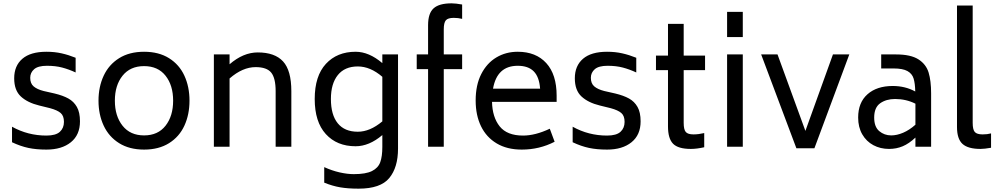

<svg xmlns="http://www.w3.org/2000/svg" viewBox="-20 -879 5981 1150"><path d="M52 -27V-120Q147 -67 258 -67Q314 -67 338.5 -89.5Q363 -112 363 -149Q363 -185 343.5 -202Q324 -219 280 -231L215 -247Q145 -264 105 -301Q65 -338 65 -410Q65 -485 114 -527Q163 -569 258 -569Q307 -569 349 -559.5Q391 -550 433 -533V-445Q392 -464 352 -474.5Q312 -485 261 -485Q208 -485 184.5 -464.5Q161 -444 161 -413Q161 -379 181.5 -361.5Q202 -344 241 -334L307 -319Q357 -307 389.5 -289Q422 -271 440.5 -238.5Q459 -206 459 -152Q459 -71 404.5 -27Q350 17 258 17Q197 17 150 7Q103 -3 52 -27Z M570 -276Q570 -359 601 -425.5Q632 -492 693.5 -530.5Q755 -569 843 -569Q931 -569 992.5 -530.5Q1054 -492 1084.5 -425.5Q1115 -359 1115 -276Q1115 -193 1084.5 -126.5Q1054 -60 992.5 -21.5Q931 17 843 17Q755 17 693.5 -21.5Q632 -60 601 -126.5Q570 -193 570 -276ZM1017 -276Q1017 -368 971.5 -425.5Q926 -483 843 -483Q760 -483 714 -425.5Q668 -368 668 -276Q668 -184 714 -126Q760 -68 843 -68Q926 -68 971.5 -126Q1017 -184 1017 -276Z M1725 -333V0H1631V-333Q1631 -411 1604.5 -444Q1578 -477 1511 -477Q1433 -477 1355 -409V0H1261V-553H1355V-494Q1437 -565 1524 -565Q1626 -565 1675.5 -511Q1725 -457 1725 -333Z M2364 -553V11Q2364 124 2311.5 187.5Q2259 251 2128 251Q2064 251 2017.5 243Q1971 235 1922 215V122Q1968 143 2014 153.5Q2060 164 2099 164Q2171 164 2208 145.5Q2245 127 2257.5 92.5Q2270 58 2270 1V-70Q2191 -3 2110 -3Q1998 -3 1931.5 -76Q1865 -149 1865 -286Q1865 -424 1932 -496.5Q1999 -569 2110 -569Q2190 -569 2270 -501V-553ZM2270 -152V-419Q2198 -481 2123 -481Q2045 -481 2003.5 -429.5Q1962 -378 1962 -286Q1962 -191 2003 -140.5Q2044 -90 2123 -90Q2196 -90 2270 -152Z M2638 -703V-553H2748V-465H2638V0H2544V-465H2476V-553H2544V-728Q2544 -799 2577 -829Q2610 -859 2685 -859Q2709 -859 2748 -852V-766Q2725 -772 2698 -772Q2663 -772 2650.5 -757.5Q2638 -743 2638 -703Z M3113 -67Q3186 -67 3273 -108L3302 -30Q3211 17 3105 17Q3017 17 2955 -20Q2893 -57 2861 -123Q2829 -189 2829 -277Q2829 -370 2862.5 -435.5Q2896 -501 2953 -535Q3010 -569 3081 -569Q3190 -569 3252 -501Q3314 -433 3314 -306V-269H2927Q2929 -177 2973 -122Q3017 -67 3113 -67ZM2933 -348H3215Q3210 -418 3177 -451.5Q3144 -485 3081 -485Q2957 -485 2933 -348Z M3410 -27V-120Q3505 -67 3616 -67Q3672 -67 3696.5 -89.5Q3721 -112 3721 -149Q3721 -185 3701.5 -202Q3682 -219 3638 -231L3573 -247Q3503 -264 3463 -301Q3423 -338 3423 -410Q3423 -485 3472 -527Q3521 -569 3616 -569Q3665 -569 3707 -559.5Q3749 -550 3791 -533V-445Q3750 -464 3710 -474.5Q3670 -485 3619 -485Q3566 -485 3542.5 -464.5Q3519 -444 3519 -413Q3519 -379 3539.5 -361.5Q3560 -344 3599 -334L3665 -319Q3715 -307 3747.5 -289Q3780 -271 3798.5 -238.5Q3817 -206 3817 -152Q3817 -71 3762.5 -27Q3708 17 3616 17Q3555 17 3508 7Q3461 -3 3410 -27Z M4075 -459V-143Q4075 -103 4087.5 -88.5Q4100 -74 4134 -74Q4164 -74 4198 -82V3Q4153 13 4118 13Q4042 13 4011.5 -18Q3981 -49 3981 -122V-459H3909V-546H3981V-736H4075V-546H4203V-459Z M4335 -808H4429V-657H4335ZM4335 -553H4429V0H4335Z M5067 -553 4858 9H4750L4539 -553H4637L4804 -95L4969 -553Z M5557 -320V0H5463V-55Q5425 -19 5387 -3Q5349 13 5305 13Q5253 13 5211 -9.5Q5169 -32 5144.5 -74.5Q5120 -117 5120 -175Q5120 -265 5176 -314.5Q5232 -364 5327 -364Q5402 -364 5462 -331Q5461 -380 5452 -409Q5443 -438 5415 -453.5Q5387 -469 5332 -469H5258V-553H5347Q5435 -553 5481 -523.5Q5527 -494 5542 -444.5Q5557 -395 5557 -320ZM5463 -132V-258Q5407 -286 5341 -286Q5288 -286 5252 -260.5Q5216 -235 5216 -175Q5216 -119 5246.5 -93.5Q5277 -68 5318 -68Q5352 -68 5389.5 -84Q5427 -100 5463 -132Z M5712 -118V-846H5806V-143Q5806 -103 5818.5 -88.5Q5831 -74 5866 -74Q5894 -74 5916 -80V6Q5876 13 5853 13Q5778 13 5745 -17Q5712 -47 5712 -118Z"/></svg>

Font: Biryani
Style: Regular
Weight: 400
Designer: Dan Reynolds and Mathieu Reguer
Foundry: Dan Reynolds and Mathieu Reguer
Version: Version 1.004; ttfautohint (v1.1) -l 5 -r 5 -G 72 -x 0 -D la